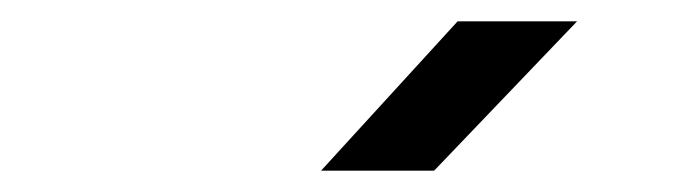

<svg xmlns="http://www.w3.org/2000/svg" viewBox="-20 -805 640 180"><path d="M281 -645 409 -785H521L387 -645Z"/></svg>

Font: JetBrains Mono NL Medium
Style: Italic
Weight: 500
Italic angle: -9°
Monospace: yes
Designer: Philipp Nurullin, Konstantin Bulenkov
Foundry: JetBrains
Version: Version 2.305; ttfautohint (v1.8.4.7-5d5b)